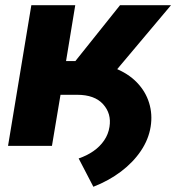

<svg xmlns="http://www.w3.org/2000/svg" viewBox="-20 -566 684 745"><path d="M121.1 -198.2 141.6 -322.8H299.8Q370.6 -322.8 423.6 -302.2Q476.6 -281.7 510.7 -246.6Q544.9 -211.4 558.6 -166.7Q572.3 -122.1 564.5 -74.2Q556.6 -24.9 526.6 19.5Q496.6 64 449.5 99.6Q402.3 135.3 342.3 158.7L285.2 48.8Q316.9 38.1 342.3 20.5Q367.7 2.9 384 -21Q400.4 -44.9 404.8 -73.7Q413.1 -125 380.1 -161.6Q347.2 -198.2 279.3 -198.2ZM11.2 0 101.6 -545.9H272L236.3 -329.1H272.5L445.8 -545.9H643.6L351.1 -198.2H214.8L181.6 0Z"/></svg>

Font: Inter ExtraBold
Style: Italic
Weight: 800
Italic angle: -9.3988°
Designer: Rasmus Andersson
Foundry: rsms
Version: Version 4.001;git-66647c0bb